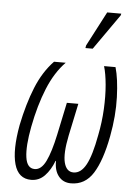

<svg xmlns="http://www.w3.org/2000/svg" viewBox="-55 -816 611 868"><g transform="rotate(5 250.5 -382.0)"><path d="M119 10Q61 10 43 -53.5Q25 -117 46 -232Q66 -330 96.5 -405Q127 -480 176 -531H229Q181 -482 149.5 -405Q118 -328 99 -229Q82 -140 89 -90Q96 -40 131 -40Q161 -40 181.5 -82Q202 -124 219 -204L250 -351H302L271 -204Q254 -121 264.5 -80.5Q275 -40 307 -40Q341 -40 364 -82.5Q387 -125 404 -218Q416 -278 419 -337.5Q422 -397 417.5 -447.5Q413 -498 403 -531H455Q470 -480 473 -396Q476 -312 458 -217Q437 -106 400.5 -48Q364 10 300 10Q264 10 243.5 -16Q223 -42 224 -85H222Q206 -43 180.5 -16.5Q155 10 119 10ZM312 -605 314 -617 396 -774H460L458 -766L345 -605Z"/></g></svg>

Font: Noto Sans ExtraCondensed Light
Style: Italic
Weight: 300
Width: 2
Italic angle: -12°
Designer: Monotype Design Team
Foundry: Monotype Imaging Inc.
Version: Version 2.013; ttfautohint (v1.8.4.7-5d5b)